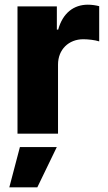

<svg xmlns="http://www.w3.org/2000/svg" viewBox="-20 -573 461 823"><path d="M55 0H228.7V-296.2C228.7 -361.2 274.9 -404.8 337 -404.8C357.6 -404.8 388.5 -401.3 405.2 -395.6V-546.5C390.6 -550.4 372.9 -552.9 356.5 -552.9C296.9 -552.9 249.3 -518.1 229.4 -446H223.7V-545.5H55ZM19.9 230.1H139.9L223.4 57.5H65.3Z"/></svg>

Font: TID UI Extra Bold
Style: Regular
Weight: 800
Designer: The TID Project Authors
Foundry: Bakken & Bæck
Version: Version 1.001;hotconv 1.0.109;makeotfexe 2.5.65596